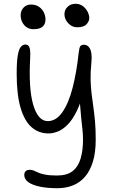

<svg xmlns="http://www.w3.org/2000/svg" viewBox="-20 -732 603 1013"><path d="M283 261Q231 261 191.5 253Q152 245 130 229.5Q108 214 108 191Q108 179 115 171.5Q122 164 138 164Q150 164 159.5 168.5Q169 173 182.5 179Q196 185 219.5 189.5Q243 194 281 194Q334 194 363.5 170.5Q393 147 405.5 104Q418 61 418 5Q418 -22 415 -49Q412 -76 408.5 -109.5Q405 -143 401.5 -189Q398 -235 397 -299L427 -271Q409 -195 385.5 -147Q362 -99 335.5 -73Q309 -47 283.5 -37.5Q258 -28 236 -28Q184 -28 146.5 -61Q109 -94 88.5 -163.5Q68 -233 68 -343Q68 -408 74 -441Q80 -474 90.5 -485.5Q101 -497 113 -497Q123 -497 129.5 -491Q136 -485 138.5 -468.5Q141 -452 139 -421Q135 -348 138.5 -287.5Q142 -227 154 -183.5Q166 -140 185.5 -116.5Q205 -93 232 -93Q276 -93 309 -140Q342 -187 363 -268.5Q384 -350 395 -452Q398 -480 403.5 -488Q409 -496 424 -496Q432 -496 440 -491.5Q448 -487 454 -476.5Q460 -466 462.5 -447.5Q465 -429 462 -400Q457 -349 458 -311Q459 -273 463 -239.5Q467 -206 472 -171.5Q477 -137 481 -95Q485 -53 485 5Q485 73 470 121.5Q455 170 428 201Q401 232 364 246.5Q327 261 283 261ZM387 -588Q360 -588 340 -609.5Q320 -631 320 -657Q320 -680 336.5 -696Q353 -712 378 -712Q401 -712 417 -700Q433 -688 442 -670.5Q451 -653 451 -636Q451 -620 436.5 -604Q422 -588 387 -588ZM156 -578Q136 -578 121 -588Q106 -598 97.5 -615Q89 -632 89 -652Q89 -675 104 -691.5Q119 -708 143 -708Q169 -708 186 -696Q203 -684 211.5 -666Q220 -648 220 -629Q220 -605 205 -591.5Q190 -578 156 -578Z"/></svg>

Font: Shantell Sans Light
Style: Regular
Weight: 300
Designer: Stephen Nixon, Anya Danilova, Shantell Martin
Foundry: Arrow Type
Version: Version 1.011;[c5ecc13dd]